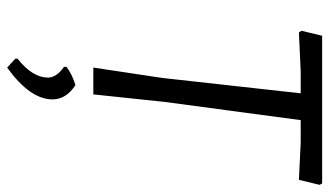

<svg xmlns="http://www.w3.org/2000/svg" viewBox="-212 -468 921 537"><g transform="rotate(90 248.5 -199.5)"><path d="M493 -640 497 -633 483 -575 379 -580H316L265 -199L244 0H169L198 -193L241 -580H180L71 -575L66 -582L80 -640ZM218 50Q258 76 258 114Q258 177 169 241L144 218V212Q197 170 197 127Q197 103 167 82V75Q188 59 218 50Z"/></g></svg>

Font: Alegreya Sans
Style: Italic
Weight: 400
Italic angle: -7°
Designer: Juan Pablo del Peral
Foundry: Huerta Tipografica
Version: Version 2.007